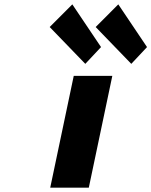

<svg xmlns="http://www.w3.org/2000/svg" viewBox="-20 -861 695 881"><path d="M318.4 -513H495.4L387.5 0H210.5ZM443.6 -645 371.4 -568 208 -737 311.8 -841ZM654.6 -645 582.4 -568 419 -737 522.8 -841Z"/></svg>

Font: Hussar
Style: BdOblTwo
Weight: 700
Foundry: Cannot Into Space Fonts
Version: Version 2.00